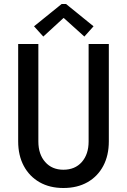

<svg xmlns="http://www.w3.org/2000/svg" viewBox="-20 -942 642 970"><path d="M300.3 7.8Q231 7.8 179.7 -21.5Q128.4 -50.8 100.1 -103.8Q71.8 -156.7 71.8 -228V-719.7H173.8V-227.1Q173.8 -162.6 208.3 -123.5Q242.7 -84.5 300.3 -84.5Q358.9 -84.5 393.3 -123.5Q427.7 -162.6 427.7 -227.1V-719.7H529.8V-228Q529.8 -156.7 501.7 -103.8Q473.6 -50.8 422.1 -21.5Q370.6 7.8 300.3 7.8ZM198.7 -757.3 151.9 -809.1 291.5 -921.9H313.5L452.6 -809.1L406.2 -757.3L302.7 -850.6H300.3Z"/></svg>

Font: Reddit Sans Condensed Medium
Style: Regular
Weight: 500
Designer: Stephen Hutchings
Foundry: Reddit
Version: Version 1.014